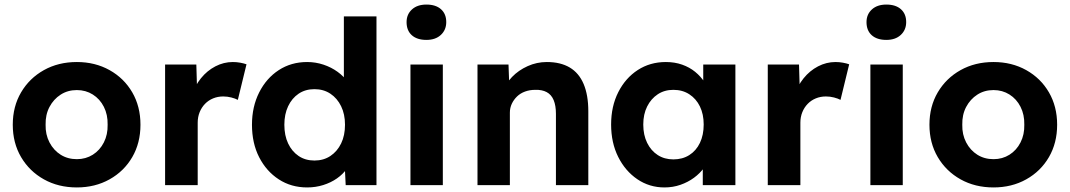

<svg xmlns="http://www.w3.org/2000/svg" viewBox="-20 -812 4693 842"><path d="M36 -265Q36 -345 72.5 -407Q109 -469 172.5 -504.5Q236 -540 317 -540Q397 -540 460.5 -504.5Q524 -469 560 -407Q596 -345 596 -265Q596 -185 560 -123Q524 -61 460.5 -25.5Q397 10 317 10Q236 10 172.5 -25.5Q109 -61 72.5 -123Q36 -185 36 -265ZM452 -265Q453 -309 435.5 -343.5Q418 -378 387 -397.5Q356 -417 317 -417Q277 -417 246 -397Q215 -377 197 -343Q179 -309 180 -265Q179 -222 197 -187.5Q215 -153 246 -133.5Q277 -114 317 -114Q356 -114 387 -133.5Q418 -153 435.5 -187.5Q453 -222 452 -265Z M704 0V-529H841L846 -359L822 -394Q834 -435 861 -468.5Q888 -502 924.5 -521Q961 -540 1001 -540Q1018 -540 1034 -537Q1050 -534 1061 -530L1023 -374Q1012 -380 994.5 -384.5Q977 -389 959 -389Q935 -389 914.5 -380.5Q894 -372 879 -356.5Q864 -341 855.5 -320Q847 -299 847 -274V0Z M1085 -265Q1085 -344 1116.5 -406.5Q1148 -469 1202.5 -504.5Q1257 -540 1327 -540Q1364 -540 1398.5 -528.5Q1433 -517 1460.5 -497Q1488 -477 1505 -452.5Q1522 -428 1524 -402L1488 -395V-740H1631V0H1496L1490 -122L1518 -119Q1516 -94 1500 -71Q1484 -48 1457.5 -29.5Q1431 -11 1397.5 -0.5Q1364 10 1327 10Q1257 10 1202.5 -25.5Q1148 -61 1116.5 -122.5Q1085 -184 1085 -265ZM1493 -265Q1493 -311 1476 -346Q1459 -381 1429 -401Q1399 -421 1359 -421Q1319 -421 1289.5 -401Q1260 -381 1243.5 -346Q1227 -311 1227 -265Q1227 -218 1243.5 -183Q1260 -148 1289.5 -128Q1319 -108 1359 -108Q1399 -108 1429 -128Q1459 -148 1476 -183Q1493 -218 1493 -265Z M1780 0V-529H1922V0ZM1763 -715Q1763 -749 1786.5 -770.5Q1810 -792 1850 -792Q1891 -792 1914 -771.5Q1937 -751 1937 -715Q1937 -681 1913.5 -659Q1890 -637 1850 -637Q1809 -637 1786 -657.5Q1763 -678 1763 -715Z M2074 -529H2210L2214 -421L2186 -409Q2197 -445 2225.5 -474.5Q2254 -504 2294 -522Q2334 -540 2378 -540Q2438 -540 2478.5 -516Q2519 -492 2539.5 -443.5Q2560 -395 2560 -324V0H2418V-313Q2418 -349 2408 -373Q2398 -397 2377.5 -408Q2357 -419 2327 -418Q2303 -418 2282.5 -410.5Q2262 -403 2247.5 -389Q2233 -375 2224.5 -357Q2216 -339 2216 -318V0H2146Q2123 0 2105 0Q2087 0 2074 0Z M2660 -266Q2660 -346 2691.5 -408Q2723 -470 2777 -505Q2831 -540 2900 -540Q2939 -540 2971.5 -528.5Q3004 -517 3028.5 -497Q3053 -477 3070 -451Q3087 -425 3094 -395L3064 -400V-529H3205V0H3062V-127L3094 -130Q3086 -102 3068 -77Q3050 -52 3023.5 -32.5Q2997 -13 2964 -1.5Q2931 10 2894 10Q2828 10 2775 -26Q2722 -62 2691 -124Q2660 -186 2660 -266ZM3066 -266Q3066 -311 3049.5 -345Q3033 -379 3003 -398.5Q2973 -418 2933 -418Q2894 -418 2864.5 -398.5Q2835 -379 2818 -345Q2801 -311 2801 -266Q2801 -220 2818 -185.5Q2835 -151 2864.5 -132Q2894 -113 2933 -113Q2973 -113 3003 -132Q3033 -151 3049.5 -185.5Q3066 -220 3066 -266Z M3347 0V-529H3484L3489 -359L3465 -394Q3477 -435 3504 -468.5Q3531 -502 3567.5 -521Q3604 -540 3644 -540Q3661 -540 3677 -537Q3693 -534 3704 -530L3666 -374Q3655 -380 3637.5 -384.5Q3620 -389 3602 -389Q3578 -389 3557.5 -380.5Q3537 -372 3522 -356.5Q3507 -341 3498.5 -320Q3490 -299 3490 -274V0Z M3797 0V-529H3939V0ZM3780 -715Q3780 -749 3803.5 -770.5Q3827 -792 3867 -792Q3908 -792 3931 -771.5Q3954 -751 3954 -715Q3954 -681 3930.5 -659Q3907 -637 3867 -637Q3826 -637 3803 -657.5Q3780 -678 3780 -715Z M4056 -265Q4056 -345 4092.5 -407Q4129 -469 4192.5 -504.5Q4256 -540 4337 -540Q4417 -540 4480.5 -504.5Q4544 -469 4580 -407Q4616 -345 4616 -265Q4616 -185 4580 -123Q4544 -61 4480.5 -25.5Q4417 10 4337 10Q4256 10 4192.5 -25.5Q4129 -61 4092.5 -123Q4056 -185 4056 -265ZM4472 -265Q4473 -309 4455.5 -343.5Q4438 -378 4407 -397.5Q4376 -417 4337 -417Q4297 -417 4266 -397Q4235 -377 4217 -343Q4199 -309 4200 -265Q4199 -222 4217 -187.5Q4235 -153 4266 -133.5Q4297 -114 4337 -114Q4376 -114 4407 -133.5Q4438 -153 4455.5 -187.5Q4473 -222 4472 -265Z"/></svg>

Font: Mach SemiBold
Style: Regular
Weight: 600
Version: Version 1.002